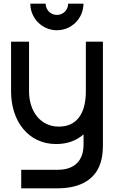

<svg xmlns="http://www.w3.org/2000/svg" viewBox="-20 -766 648 1041"><path d="M40 -270.5C40 -108.5 134 15 284.5 15C345.5 15 395 -4 433 -37.5V13.5C434.5 106.5 382.5 154.5 293.5 154.5H95V255H292.5C418.5 255 508.5 204 531 94.5C536.5 69 538 43.5 538 14.5V-540H445.5V-270.5C445.5 -158.5 402 -79.5 299 -79.5C198.5 -79.5 137.5 -163.5 137.5 -270.5V-540H40ZM144.5 -746C144.5 -666.5 209 -602 288.5 -602C368 -602 432.5 -666.5 432.5 -746H349.5C349.5 -712.5 322.5 -685 288.5 -685C255 -685 227.5 -712.5 227.5 -746Z"/></svg>

Font: Eudonet SemiBold
Style: Regular
Weight: 600
Designer: Mikhail Sharanda
Foundry: Mikhail Sharanda
Version: Version 4.503;Glyphs 3.1.2 (3151)